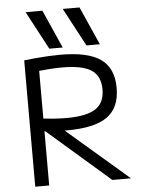

<svg xmlns="http://www.w3.org/2000/svg" viewBox="-64 -1049 809 1099"><g transform="rotate(-5 340.5 -500.0)"><path d="M242.3 -780 125.3 -1000H221.7L319.4 -780ZM455.7 -780 338.7 -1000H435.1L532.7 -780ZM93.3 -726Q128.6 -730.3 164.8 -733.3Q201 -736.3 236.5 -738.2Q272 -740 302.3 -740Q461 -740 533.8 -688.2Q606.7 -636.3 606.7 -522.6Q606.7 -409 533.8 -357.1Q461 -305.3 302.3 -305.3Q263 -305.3 216.8 -308.3Q170.7 -311.3 121.3 -316.3L135 -389Q190.7 -382 230.5 -379Q270.3 -376 305.7 -376Q422.3 -376 473.8 -410.5Q525.3 -445 525.3 -521.3Q525.3 -598.3 473.8 -632.4Q422.3 -666.6 305.7 -666.6Q270.3 -666.6 229.7 -663.6Q189 -660.6 132.4 -653.3L173.4 -697.3V0H93.3ZM536.3 0 132.4 -351H236.1L643.4 0Z"/></g></svg>

Font: M PLUS 2 Thin
Style: Regular
Weight: 100
Designer: Coji Morishita
Foundry: UNDERFOREST DESIGN
Version: Version 1.001